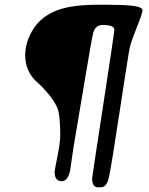

<svg xmlns="http://www.w3.org/2000/svg" viewBox="-20 -732 631 815"><path d="M585 -689Q585 -676.8 561 -616.9Q537.1 -557.1 531.2 -531.5Q525.4 -505.9 488.5 -262.7Q451.7 -19.5 442.1 21.7Q432.6 63 408.7 63H395Q371.1 63 371.1 24.9Q371.1 19.5 418.2 -286.9Q465.3 -593.3 465.3 -606Q465.3 -626 416.5 -626Q384.3 -626 375.5 -591.3Q369.1 -567.4 334.7 -360.6Q300.3 -153.8 296.4 -132.8Q292.5 -111.8 285.6 -62.5Q278.8 -13.2 277.3 -6.3Q267.6 37.1 241.2 37.1Q211.9 37.1 211.9 -2.9Q211.9 -8.8 223.9 -68.6Q235.8 -128.4 235.8 -157.7Q235.8 -247.6 222.2 -276.9Q208.5 -306.2 184.3 -334.7Q160.2 -363.3 141.6 -379.4Q86.9 -426.3 86.9 -496.6Q86.9 -543 110.4 -589.8Q154.8 -677.7 267.6 -701.2Q318.8 -711.9 399.4 -711.9H438.5L457 -711.4Q585 -711.4 585 -689Z"/></svg>

Font: Averia Sans Libre
Style: Italic
Weight: 400
Italic angle: -7.90001°
Version: Version 1.002